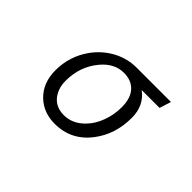

<svg xmlns="http://www.w3.org/2000/svg" viewBox="-96 -858 1193 1193"><g transform="rotate(45 500.0 -261.5)"><path d="M856 -564.9 832 -488.8H674.8Q753.9 -430.7 753.9 -323.2Q753.9 -180.2 675.8 -76.7Q586.9 42 440.4 42Q343.3 42 278.8 -19Q209 -85.4 209 -196.3Q209 -319.8 279.3 -418.5Q330.6 -489.7 406.2 -528.8Q475.6 -564.9 555.2 -564.9ZM521.5 -486.8Q438 -486.8 374.5 -410.2Q299.8 -319.8 299.8 -195.8Q299.8 -145 319.8 -107.4Q358.4 -36.1 442.9 -36.1Q519 -36.1 578.6 -97.7Q619.1 -139.2 641.1 -200.2Q663.1 -260.3 663.1 -325.7Q663.1 -407.2 622.6 -448.7Q585 -486.8 521.5 -486.8Z"/></g></svg>

Font: BIZ UDGothic
Style: Regular
Weight: 400
Monospace: yes
Designer: TypeBank Co., Ltd.
Foundry: Morisawa Inc.
Version: Version 1.05